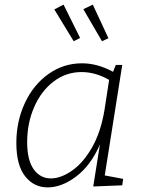

<svg xmlns="http://www.w3.org/2000/svg" viewBox="-20 -807 622 834"><path d="M435 -45 515 -30 511 -2 385 3 414 -179Q374 -88 311 -40.5Q248 7 187 7Q127 7 89 -41.5Q51 -90 51 -186Q51 -280 88 -359.5Q125 -439 190.5 -485.5Q256 -532 336 -532Q404 -532 471 -495L483 -525H511ZM434 -330 454 -460Q395 -494 334 -494Q267 -494 213 -453Q159 -412 128.5 -342Q98 -272 98 -190Q98 -111 126.5 -71.5Q155 -32 201 -32Q244 -32 292.5 -65.5Q341 -99 379.5 -166Q418 -233 434 -330ZM328 -642 300 -628 216 -766 256 -787ZM451 -641 423 -628 342 -767 383 -787Z"/></svg>

Font: Bitter Pro Light
Style: Italic
Weight: 300
Italic angle: -9°
Designer: Sol Matas, and Bitter project Authors
Foundry: Sol Matas
Version: Version 1.010